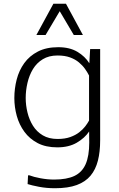

<svg xmlns="http://www.w3.org/2000/svg" viewBox="-20 -794 645 1039"><path d="M277.8 224.6Q231.4 224.6 190.9 216.8Q150.4 209 129.4 202.1L131.8 154.8H139.2Q161.6 163.6 199.5 170.7Q237.3 177.7 272.9 177.7Q340.8 177.7 382.3 158.2Q423.8 138.7 443.4 94.5Q462.9 50.3 462.9 -22.9Q462.9 -38.1 462.6 -53Q462.4 -67.9 462.4 -82.5Q438.5 -46.9 395.3 -21.7Q352.1 3.4 290 3.4Q228 3.4 184.1 -19.5Q140.1 -42.5 112.1 -80.8Q84 -119.1 70.8 -166.7Q57.6 -214.4 57.6 -263.2Q57.6 -314.5 70.3 -363.8Q83 -413.1 111.3 -452.4Q139.6 -491.7 185.1 -515.1Q230.5 -538.6 295.4 -538.6Q356.9 -538.6 398.7 -513.7Q440.4 -488.8 463.4 -451.7L467.8 -528.3H522V-33.7Q522 27.3 509.8 75.4Q497.6 123.5 470 156.7Q442.4 189.9 395.3 207.3Q348.1 224.6 277.8 224.6ZM291.5 -42Q331.1 -42 359.9 -52.2Q388.7 -62.5 408.7 -78.1Q428.7 -93.8 441.7 -110.8Q454.6 -127.9 461.9 -141.6V-385.3Q453.6 -401.9 440.4 -420.7Q427.2 -439.5 407.2 -456.3Q387.2 -473.1 358.9 -483.4Q330.6 -493.7 291.5 -493.7Q244.6 -493.7 211.7 -473.6Q178.7 -453.6 158.4 -420.2Q138.2 -386.7 128.7 -345.7Q119.1 -304.7 119.1 -263.7Q119.1 -224.6 128.7 -185.3Q138.2 -146 158.4 -113.5Q178.7 -81.1 211.7 -61.5Q244.6 -42 291.5 -42ZM176.8 -604.5 269 -773.9H336.9L428.7 -604.5H379.4L303.2 -733.4L226.6 -604.5Z"/></svg>

Font: Comme ExtraLight
Style: Regular
Weight: 250
Version: Version 1.000;gftools[0.9.27]